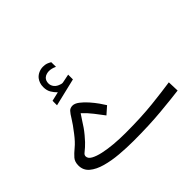

<svg xmlns="http://www.w3.org/2000/svg" viewBox="-152 -929 1155 1155"><g transform="rotate(-45 426.0 -351.0)"><path d="M279.3 -529.8Q262.7 -545.9 251 -565.7Q239.3 -585.4 239.3 -613.8Q239.3 -631.8 244.4 -646.2Q249.5 -660.6 258.3 -671.9Q270.5 -686.5 288.3 -694.3Q306.2 -702.1 324.7 -702.1Q343.3 -702.1 355 -697.8Q366.7 -693.4 379.4 -686L379.9 -646Q355 -658.2 331.5 -658.2Q322.3 -658.2 311 -655Q299.8 -651.9 291 -644Q284.7 -638.2 280.8 -629.2Q276.9 -620.1 276.9 -607.4Q276.9 -589.8 288.8 -574.5Q300.8 -559.1 325.7 -551.8Q327.6 -551.3 330.6 -550.3Q333.5 -549.3 337.4 -549.3Q340.8 -549.3 343.3 -549.8L398.4 -561V-520.5L220.7 -478V-516.1ZM387.7 -224.6Q366.7 -252.4 341.6 -284.9Q316.4 -317.4 287.6 -343.8Q271 -319.8 260.3 -302.7Q249.5 -285.6 238.8 -269.8Q228 -253.9 210.9 -233.4Q180.7 -197.3 161.9 -181.2Q143.1 -165 134 -157.5Q125 -149.9 125 -138.7Q125 -120.1 148.2 -106.9Q171.4 -93.8 210.2 -85.2Q249 -76.7 297.1 -72.5Q345.2 -68.4 394.5 -68.4Q527.8 -68.4 628.7 -79.3Q729.5 -90.3 793.9 -100.1L796.4 -27.8Q737.3 -20 633.5 -10.3Q529.8 -0.5 395.5 -0.5Q336.4 -0.5 276.4 -5.6Q216.3 -10.7 166.3 -24.7Q116.2 -38.6 85.7 -64.2Q55.2 -89.8 55.2 -130.9Q55.2 -162.1 71.5 -181.2Q87.9 -200.2 114.7 -222.2Q141.6 -244.1 171.9 -283.7Q208 -330.1 224.9 -358.2Q241.7 -386.2 253.4 -398.7Q265.1 -411.1 285.2 -411.1Q303.7 -411.1 325.9 -394.3Q348.1 -377.4 369.9 -352.8Q391.6 -328.1 408.7 -304Q425.8 -279.8 434.1 -265.6Z"/></g></svg>

Font: Vazir Light WOL
Style: Light-WOL
Weight: 300
Designer: Saber Rastikerdar
Foundry: Saber Rastikerdar
Version: Version 30.0.0